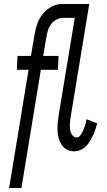

<svg xmlns="http://www.w3.org/2000/svg" viewBox="-20 -755 540 968"><path d="M26 193 124 -403H65L68 -473H136L154 -580Q158 -606 167 -632.5Q176 -659 193 -681.5Q210 -704 235 -718.5Q260 -733 286 -735H430L336 -164Q334 -154 333 -143.5Q332 -133 332 -123Q332 -113 333.5 -102.5Q335 -92 338.5 -83.5Q342 -75 349.5 -68.5Q357 -62 368 -62Q376 -62 382.5 -69.5Q389 -77 393.5 -85.5Q398 -94 401.5 -102.5Q405 -111 408 -119.5Q411 -128 413 -137Q415 -146 416 -154L470 -133Q466 -118 461 -102.5Q456 -87 449 -72.5Q442 -58 433.5 -43.5Q425 -29 413.5 -17.5Q402 -6 386.5 1Q371 8 355 8Q335 8 318 -0.5Q301 -9 291 -24.5Q281 -40 276 -58.5Q271 -77 270 -96.5Q269 -116 271 -136Q273 -156 276 -175L357 -665H299Q282 -665 265.5 -656.5Q249 -648 238 -633.5Q227 -619 222 -602.5Q217 -586 214 -569L198 -473H275L272 -403H186L88 193Z"/></svg>

Font: Iosevka Algr
Style: Italic
Weight: 400
Italic angle: -9°
Monospace: yes
Designer: Belleve Invis
Foundry: Belleve Invis
Version: Version 26.0.2; ttfautohint (v1.8.3)